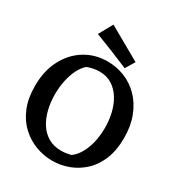

<svg xmlns="http://www.w3.org/2000/svg" viewBox="-209 -1019 1083 1171"><g transform="rotate(30 332.0 -433.0)"><path d="M335 20Q275 20 218 -1.5Q161 -23 115.5 -65.5Q70 -108 43.5 -172.5Q17 -237 17 -323Q17 -429 58 -508Q99 -587 169.5 -630.5Q240 -674 328 -674Q391 -674 448.5 -651Q506 -628 550.5 -582.5Q595 -537 621 -470.5Q647 -404 647 -319Q647 -233 621 -169Q595 -105 550.5 -63.5Q506 -22 450.5 -1Q395 20 335 20ZM353 -60Q370 -60 386.5 -62.5Q403 -65 420 -69Q463 -99 489 -165Q515 -231 515 -314Q515 -368 503 -418Q491 -468 466.5 -508Q442 -548 404.5 -572Q367 -596 315 -596Q296 -596 274.5 -592Q253 -588 231 -580Q207 -560 188 -524Q169 -488 158.5 -440Q148 -392 148 -339Q148 -284 160.5 -233.5Q173 -183 198 -144Q223 -105 261.5 -82.5Q300 -60 353 -60ZM437 -690Q375 -716 314.5 -740.5Q254 -765 191 -789L245 -886L476 -755Z"/></g></svg>

Font: Eczar Medium
Style: Regular
Weight: 500
Designer: Vaibhav Singh
Foundry: Rosetta Type Foundry
Version: Version 2.000